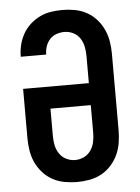

<svg xmlns="http://www.w3.org/2000/svg" viewBox="-53 -785 607 835"><g transform="rotate(-5 250.0 -367.5)"><path d="M250 8Q223 8 195.5 3Q168 -2 144 -15Q120 -28 101.5 -48.5Q83 -69 71.5 -93.5Q60 -118 55.5 -145.5Q51 -173 51 -200V-416H338V-535Q338 -555 334 -575Q330 -595 319 -612Q308 -629 289.5 -638Q271 -647 251 -647Q233 -647 216 -641Q199 -635 187 -621.5Q175 -608 169.5 -591Q164 -574 164 -556H53V-557Q53 -582 59 -607Q65 -632 77.5 -654.5Q90 -677 109 -694.5Q128 -712 151 -723.5Q174 -735 199.5 -739Q225 -743 250 -743Q278 -743 305 -738Q332 -733 356 -720Q380 -707 398.5 -686.5Q417 -666 428.5 -641Q440 -616 444.5 -589Q449 -562 449 -535V-200Q449 -173 444.5 -145.5Q440 -118 428.5 -93.5Q417 -69 398.5 -48.5Q380 -28 356 -15Q332 -2 304.5 3Q277 8 250 8ZM250 -88Q270 -88 288.5 -97Q307 -106 318.5 -123Q330 -140 334 -160Q338 -180 338 -200V-320H162V-200Q162 -180 166 -160Q170 -140 181.5 -123Q193 -106 211.5 -97Q230 -88 250 -88Z"/></g></svg>

Font: Iosevka Algr
Style: Bold
Weight: 700
Monospace: yes
Designer: Belleve Invis
Foundry: Belleve Invis
Version: Version 26.0.2; ttfautohint (v1.8.3)